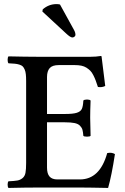

<svg xmlns="http://www.w3.org/2000/svg" viewBox="-20 -925 619 947"><path d="M211.9 -544.9V-362.8H299.8Q340.3 -362.8 358.6 -368.7Q377 -374.5 383.3 -387.2Q389.6 -399.9 391.1 -429.2Q396 -434.1 409.2 -434.1Q421.9 -434.1 426.8 -429.2Q424.8 -379.4 424.8 -344.2Q424.8 -312.5 426.8 -254.9Q422.9 -251 409.2 -251Q395 -251 391.1 -254.9Q389.6 -273.9 386.7 -284.7Q383.8 -295.4 374.5 -304.9Q365.2 -314.5 347.4 -318.1Q329.6 -321.8 299.8 -321.8H211.9V-98.1Q211.9 -68.4 224.4 -54.2Q236.8 -40 263.2 -40H374Q472.7 -40 508.8 -169.9Q530.8 -174.8 546.9 -165Q530.8 -59.6 513.2 2Q511.2 2 488 1.5Q464.8 1 433.8 0.5Q402.8 0 381.8 0H160.2Q104 0 22 2Q17.6 -2.4 17.6 -14.4Q17.6 -26.4 22 -30.8Q51.8 -32.2 65.7 -34.7Q79.6 -37.1 91.1 -46.4Q102.5 -55.7 105.7 -72.8Q108.9 -89.8 108.9 -121.1V-524.9Q108.9 -545.4 107.4 -558.8Q106 -572.3 101.6 -582.3Q97.2 -592.3 91.8 -597.7Q86.4 -603 75.2 -606.4Q64 -609.9 52.7 -610.8Q41.5 -611.8 22 -612.8Q17.6 -617.2 17.6 -629.9Q17.6 -642.6 22 -647Q107.9 -645 160.2 -645H428.2Q454.1 -645 477.1 -648.9Q481 -648.9 481 -646Q482.4 -639.6 499 -501Q482.9 -492.7 462.9 -496.1Q456.5 -515.6 451.9 -528.1Q447.3 -540.5 440.2 -554.4Q433.1 -568.4 425.3 -576.2Q417.5 -584 406.5 -591.1Q395.5 -598.1 381.1 -601.1Q366.7 -604 348.1 -604H270Q238.3 -604 225.1 -589.1Q211.9 -574.2 211.9 -544.9ZM275.9 -902.8 345.2 -776.9Q352.1 -764.6 352.1 -752.9Q352.1 -748 347.4 -744.1Q342.8 -740.2 336.9 -740.2Q327.1 -740.2 306.2 -759.8L189 -868.2L190.9 -878.9Q220.7 -904.8 258.8 -904.8Q268.1 -904.8 275.9 -902.8Z"/></svg>

Font: Common Serif Medium
Style: Regular
Weight: 500
Designer: Philipp H. Poll, Khaled Hosny
Foundry: Stefan Peev, Context Ltd.
Version: Version 1.026